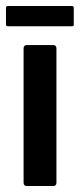

<svg xmlns="http://www.w3.org/2000/svg" viewBox="-26 -623 267 643"><path d="M163 -11Q163 0 152 0H64Q53 0 53 -11V-461Q53 -472 64 -472H152Q163 -472 163 -461ZM221 -540Q221 -537 219.5 -536Q218 -535 211 -535H3Q-3 -535 -4.5 -536.5Q-6 -538 -6 -542V-594Q-6 -600 -4.5 -601.5Q-3 -603 3 -603H212Q218 -603 219.5 -601.5Q221 -600 221 -595Z"/></svg>

Font: Glory Thin SemiBold
Style: Regular
Weight: 600
Version: Version 1.011